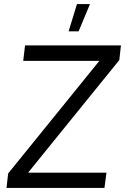

<svg xmlns="http://www.w3.org/2000/svg" viewBox="-20 -923 614 943"><path d="M493 0H12L20 -71L468 -624H94L103 -700H574L566 -628L118 -75H503ZM317 -769 358 -903H422L366 -769Z"/></svg>

Font: Kulim Park
Style: Italic
Weight: 400
Italic angle: -8°
Designer: Noponies / Dale Sattler
Foundry: Noponies
Version: Version 1.000; ttfautohint (v1.8.3)